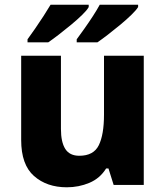

<svg xmlns="http://www.w3.org/2000/svg" viewBox="-20 -786 703 816"><path d="M591 -549V0H463L441 -70H431Q405 -28 360 -9Q315 10 264 10Q179 10 124.5 -38Q70 -86 70 -191V-549H239V-238Q239 -182 257.5 -153Q276 -124 317 -124Q378 -124 400 -169Q422 -214 422 -299V-549ZM567 -756Q559 -743 538.5 -723Q518 -703 491.5 -681Q465 -659 439 -639Q413 -619 394 -606H306V-619Q320 -638 338.5 -664Q357 -690 374.5 -717Q392 -744 404 -766H567ZM357 -756Q350 -743 329.5 -723Q309 -703 282.5 -681Q256 -659 230 -639Q204 -619 185 -606H97V-619Q111 -638 129 -664Q147 -690 164.5 -717Q182 -744 195 -766H357Z"/></svg>

Font: Noto Sans Gujarati UI ExtraBold
Style: Regular
Weight: 800
Designer: Jelle Bosma - Monotype Design Team, Universal Thirst
Foundry: Monotype Imaging Inc.
Version: Version 2.106; ttfautohint (v1.8.4.7-5d5b)